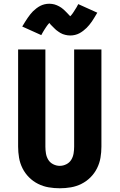

<svg xmlns="http://www.w3.org/2000/svg" viewBox="-20 -1000 640 1028"><path d="M300 8Q270 8 240.5 3Q211 -2 184 -15.5Q157 -29 135.5 -50.5Q114 -72 100.5 -99Q87 -126 82 -155.5Q77 -185 77 -215V-735H223V-215Q223 -197 226 -178.5Q229 -160 238.5 -144.5Q248 -129 265 -120.5Q282 -112 300 -112Q318 -112 335 -120.5Q352 -129 361.5 -144.5Q371 -160 374 -178.5Q377 -197 377 -215V-735H523V-215Q523 -185 518 -155.5Q513 -126 499.5 -99Q486 -72 464.5 -50.5Q443 -29 416 -15.5Q389 -2 359.5 3Q330 8 300 8ZM356 -810Q349 -810 342 -811Q335 -812 329 -813.5Q323 -815 316 -817.5Q309 -820 303.5 -823.5Q298 -827 292 -831Q286 -835 280.5 -839.5Q275 -844 270.5 -849Q266 -854 261.5 -858Q257 -862 252 -867.5Q247 -873 244 -877Q240 -872 237.5 -869.5Q235 -867 232 -862.5Q229 -858 225.5 -853Q222 -848 218 -841.5Q214 -835 209.5 -827.5Q205 -820 201 -812L99 -858Q107 -871 114 -882.5Q121 -894 128 -904Q135 -914 142 -923Q149 -932 156.5 -939.5Q164 -947 174.5 -955Q185 -963 195.5 -968.5Q206 -974 218.5 -977Q231 -980 244 -980Q251 -980 258 -979Q265 -978 271 -976.5Q277 -975 284 -972Q291 -969 296.5 -966Q302 -963 308 -959Q314 -955 319.5 -950Q325 -945 329.5 -940.5Q334 -936 338.5 -931.5Q343 -927 347.5 -922Q352 -917 356 -913Q360 -917 362.5 -920Q365 -923 368 -927Q371 -931 374.5 -936.5Q378 -942 382 -948.5Q386 -955 390.5 -962Q395 -969 399 -978L501 -932Q493 -919 486 -907Q479 -895 472 -885Q465 -875 458 -866.5Q451 -858 443.5 -850.5Q436 -843 425.5 -835Q415 -827 404.5 -821.5Q394 -816 381.5 -813Q369 -810 356 -810Z"/></svg>

Font: Iosevka Custom Heavy Extended
Style: Regular
Weight: 900
Width: 7
Monospace: yes
Designer: Belleve Invis
Foundry: Belleve Invis
Version: Version 11.2.4; ttfautohint (v1.8.4)